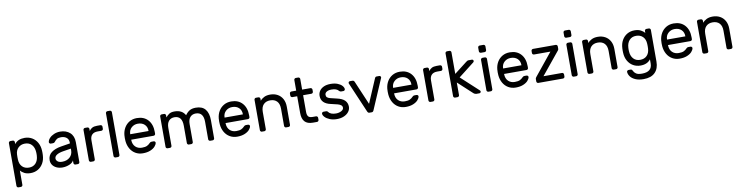

<svg xmlns="http://www.w3.org/2000/svg" viewBox="-19 -1695 11198 2900"><g transform="rotate(-10 5580.0 -245.0)"><path d="M166 163Q166 174 158 182Q150 190 139 190H102Q91 190 83 182Q75 174 75 163V-493Q75 -504 83 -512Q91 -520 102 -520H139Q150 -520 158 -512Q166 -504 166 -493V-462Q217 -530 321 -530Q383 -530 433.5 -501Q484 -472 514.5 -418Q545 -364 548 -292Q549 -282 549 -260Q549 -237 548 -227Q545 -155 514.5 -101.5Q484 -48 434 -19Q384 10 321 10Q265 10 226.5 -9.5Q188 -29 166 -58ZM311 -76Q376 -76 414.5 -118Q453 -160 457 -232Q458 -242 458 -260Q458 -278 457 -288Q453 -360 414.5 -402Q376 -444 311 -444Q249 -444 209 -405.5Q169 -367 166 -303L165 -264L166 -224Q169 -154 208 -115Q247 -76 311 -76Z M982 -329V-342Q982 -391 949.5 -417.5Q917 -444 865 -444Q825 -444 802.5 -430.5Q780 -417 760 -390Q754 -382 747 -379Q740 -376 728 -376H698Q687 -376 678.5 -384Q670 -392 671 -403Q674 -433 700.5 -462.5Q727 -492 771 -511Q815 -530 865 -530Q958 -530 1015.5 -478Q1073 -426 1073 -332V-27Q1073 -16 1065 -8Q1057 0 1046 0H1009Q998 0 990 -8Q982 -16 982 -27V-68Q966 -32 914 -11Q862 10 810 10Q759 10 719 -8.5Q679 -27 657.5 -59Q636 -91 636 -131Q636 -206 692 -248.5Q748 -291 841 -306ZM982 -249 864 -230Q799 -220 763 -197.5Q727 -175 727 -141Q727 -116 750 -96Q773 -76 820 -76Q892 -76 937 -117Q982 -158 982 -224Z M1510 -493V-461Q1510 -450 1502 -442Q1494 -434 1483 -434H1425Q1369 -434 1339.5 -404.5Q1310 -375 1310 -319V-27Q1310 -16 1302 -8Q1294 0 1283 0H1246Q1235 0 1227 -8Q1219 -16 1219 -27V-493Q1219 -504 1227 -512Q1235 -520 1246 -520H1283Q1294 -520 1302 -512Q1310 -504 1310 -493V-462Q1330 -492 1358 -506Q1386 -520 1431 -520H1483Q1494 -520 1502 -512Q1510 -504 1510 -493Z M1661 0H1624Q1613 0 1605 -8Q1597 -16 1597 -27V-683Q1597 -694 1605 -702Q1613 -710 1624 -710H1661Q1672 -710 1680 -702Q1688 -694 1688 -683V-27Q1688 -16 1680 -8Q1672 0 1661 0Z M2274 -277V-250Q2274 -239 2266 -231Q2258 -223 2247 -223H1903V-217Q1905 -151 1943.5 -113.5Q1982 -76 2043 -76Q2093 -76 2120.5 -89Q2148 -102 2170 -126Q2178 -134 2184.5 -137Q2191 -140 2202 -140H2232Q2244 -140 2252 -132Q2260 -124 2259 -113Q2255 -86 2229.5 -57.5Q2204 -29 2156.5 -9.5Q2109 10 2043 10Q1979 10 1929 -19.5Q1879 -49 1849.5 -101Q1820 -153 1814 -218Q1812 -248 1812 -264Q1812 -280 1814 -310Q1820 -372 1849.5 -422Q1879 -472 1928.5 -501Q1978 -530 2043 -530Q2150 -530 2212 -462Q2274 -394 2274 -277ZM2184 -307V-310Q2184 -371 2145.5 -407.5Q2107 -444 2043 -444Q1985 -444 1944.5 -407Q1904 -370 1903 -310V-307Z M2620 -530Q2737 -530 2784 -443Q2813 -485 2850 -507.5Q2887 -530 2947 -530Q3045 -530 3092.5 -471Q3140 -412 3140 -304V-27Q3140 -16 3132 -8Q3124 0 3113 0H3076Q3065 0 3057 -8Q3049 -16 3049 -27V-294Q3049 -444 2931 -444Q2877 -444 2845 -408Q2813 -372 2813 -301V-27Q2813 -16 2805 -8Q2797 0 2786 0H2749Q2738 0 2730 -8Q2722 -16 2722 -27V-294Q2722 -444 2604 -444Q2550 -444 2518 -408Q2486 -372 2486 -301V-27Q2486 -16 2478 -8Q2470 0 2459 0H2422Q2411 0 2403 -8Q2395 -16 2395 -27V-493Q2395 -504 2403 -512Q2411 -520 2422 -520H2459Q2470 -520 2478 -512Q2486 -504 2486 -493V-462Q2510 -493 2540 -511.5Q2570 -530 2620 -530Z M3721 -277V-250Q3721 -239 3713 -231Q3705 -223 3694 -223H3350V-217Q3352 -151 3390.5 -113.5Q3429 -76 3490 -76Q3540 -76 3567.5 -89Q3595 -102 3617 -126Q3625 -134 3631.5 -137Q3638 -140 3649 -140H3679Q3691 -140 3699 -132Q3707 -124 3706 -113Q3702 -86 3676.5 -57.5Q3651 -29 3603.5 -9.5Q3556 10 3490 10Q3426 10 3376 -19.5Q3326 -49 3296.5 -101Q3267 -153 3261 -218Q3259 -248 3259 -264Q3259 -280 3261 -310Q3267 -372 3296.5 -422Q3326 -472 3375.5 -501Q3425 -530 3490 -530Q3597 -530 3659 -462Q3721 -394 3721 -277ZM3631 -307V-310Q3631 -371 3592.5 -407.5Q3554 -444 3490 -444Q3432 -444 3391.5 -407Q3351 -370 3350 -310V-307Z M4277 0H4240Q4229 0 4221 -8Q4213 -16 4213 -27V-291Q4213 -366 4176 -405Q4139 -444 4073 -444Q4008 -444 3970.5 -405Q3933 -366 3933 -291V-27Q3933 -16 3925 -8Q3917 0 3906 0H3869Q3858 0 3850 -8Q3842 -16 3842 -27V-493Q3842 -504 3850 -512Q3858 -520 3869 -520H3906Q3917 -520 3925 -512Q3933 -504 3933 -493V-462Q3955 -491 3993.5 -510.5Q4032 -530 4088 -530Q4151 -530 4200 -503Q4249 -476 4276.5 -425.5Q4304 -375 4304 -306V-27Q4304 -16 4296 -8Q4288 0 4277 0Z M4661 -86H4714Q4725 -86 4733 -78Q4741 -70 4741 -59V-27Q4741 -16 4733 -8Q4725 0 4714 0H4651Q4566 0 4526 -44.5Q4486 -89 4486 -175V-434H4412Q4401 -434 4393 -442Q4385 -450 4385 -461V-493Q4385 -504 4393 -512Q4401 -520 4412 -520H4486V-683Q4486 -694 4494 -702Q4502 -710 4513 -710H4550Q4561 -710 4569 -702Q4577 -694 4577 -683V-520H4704Q4715 -520 4723 -512Q4731 -504 4731 -493V-461Q4731 -450 4723 -442Q4715 -434 4704 -434H4577V-175Q4577 -132 4594.5 -109Q4612 -86 4661 -86Z M4820 -380Q4820 -421 4842 -455Q4864 -489 4907.5 -509.5Q4951 -530 5014 -530Q5076 -530 5121 -512Q5166 -494 5189.5 -467Q5213 -440 5213 -415Q5213 -405 5205 -397.5Q5197 -390 5186 -390H5153Q5134 -390 5123 -404Q5092 -444 5014 -444Q4968 -444 4939.5 -427Q4911 -410 4911 -380Q4911 -355 4925 -342Q4939 -329 4967 -321Q4995 -313 5066 -297Q5154 -278 5191 -239Q5228 -200 5228 -144Q5228 -103 5202.5 -68Q5177 -33 5129.5 -11.5Q5082 10 5019 10Q4957 10 4909.5 -9.5Q4862 -29 4836 -57Q4810 -85 4810 -110Q4810 -120 4818 -127.5Q4826 -135 4837 -135H4873Q4882 -135 4889 -133Q4896 -131 4902 -122Q4935 -76 5019 -76Q5066 -76 5101.5 -95.5Q5137 -115 5137 -144Q5137 -168 5119.5 -182.5Q5102 -197 5069 -206.5Q5036 -216 4966 -231Q4820 -262 4820 -380Z M5584 -25 5783 -489Q5784 -492 5784 -496Q5784 -506 5777 -513Q5770 -520 5760 -520H5719Q5699 -520 5690 -496L5535 -133L5380 -496Q5371 -520 5347 -520H5310Q5300 -520 5293 -513Q5286 -506 5286 -496Q5286 -492 5287 -489L5486 -25Q5496 0 5517 0H5554Q5574 0 5584 -25Z M6306 -277V-250Q6306 -239 6298 -231Q6290 -223 6279 -223H5935V-217Q5937 -151 5975.5 -113.5Q6014 -76 6075 -76Q6125 -76 6152.5 -89Q6180 -102 6202 -126Q6210 -134 6216.5 -137Q6223 -140 6234 -140H6264Q6276 -140 6284 -132Q6292 -124 6291 -113Q6287 -86 6261.5 -57.5Q6236 -29 6188.5 -9.5Q6141 10 6075 10Q6011 10 5961 -19.5Q5911 -49 5881.5 -101Q5852 -153 5846 -218Q5844 -248 5844 -264Q5844 -280 5846 -310Q5852 -372 5881.5 -422Q5911 -472 5960.5 -501Q6010 -530 6075 -530Q6182 -530 6244 -462Q6306 -394 6306 -277ZM6216 -307V-310Q6216 -371 6177.5 -407.5Q6139 -444 6075 -444Q6017 -444 5976.5 -407Q5936 -370 5935 -310V-307Z M6718 -493V-461Q6718 -450 6710 -442Q6702 -434 6691 -434H6633Q6577 -434 6547.5 -404.5Q6518 -375 6518 -319V-27Q6518 -16 6510 -8Q6502 0 6491 0H6454Q6443 0 6435 -8Q6427 -16 6427 -27V-493Q6427 -504 6435 -512Q6443 -520 6454 -520H6491Q6502 -520 6510 -512Q6518 -504 6518 -493V-462Q6538 -492 6566 -506Q6594 -520 6639 -520H6691Q6702 -520 6710 -512Q6718 -504 6718 -493Z M6896 -27Q6896 -16 6888 -8Q6880 0 6869 0H6832Q6821 0 6813 -8Q6805 -16 6805 -27V-683Q6805 -694 6813 -702Q6821 -710 6832 -710H6869Q6880 -710 6888 -702Q6896 -694 6896 -683V-352L7091 -503Q7102 -511 7110 -515.5Q7118 -520 7130 -520H7180Q7190 -520 7197 -513Q7204 -506 7204 -496Q7204 -485 7193 -476L6952 -288L7218 -43Q7228 -33 7228 -24Q7228 -14 7221 -7Q7214 0 7204 0H7157Q7136 0 7116 -17L6896 -220Z M7390 -599H7333Q7322 -599 7314 -607Q7306 -615 7306 -626V-683Q7306 -694 7314 -702Q7322 -710 7333 -710H7390Q7401 -710 7409 -702Q7417 -694 7417 -683V-626Q7417 -615 7409 -607Q7401 -599 7390 -599ZM7380 0H7343Q7332 0 7324 -8Q7316 -16 7316 -27V-493Q7316 -504 7324 -512Q7332 -520 7343 -520H7380Q7391 -520 7399 -512Q7407 -504 7407 -493V-27Q7407 -16 7399 -8Q7391 0 7380 0Z M7993 -277V-250Q7993 -239 7985 -231Q7977 -223 7966 -223H7622V-217Q7624 -151 7662.5 -113.5Q7701 -76 7762 -76Q7812 -76 7839.5 -89Q7867 -102 7889 -126Q7897 -134 7903.5 -137Q7910 -140 7921 -140H7951Q7963 -140 7971 -132Q7979 -124 7978 -113Q7974 -86 7948.5 -57.5Q7923 -29 7875.5 -9.5Q7828 10 7762 10Q7698 10 7648 -19.5Q7598 -49 7568.5 -101Q7539 -153 7533 -218Q7531 -248 7531 -264Q7531 -280 7533 -310Q7539 -372 7568.5 -422Q7598 -472 7647.5 -501Q7697 -530 7762 -530Q7869 -530 7931 -462Q7993 -394 7993 -277ZM7903 -307V-310Q7903 -371 7864.5 -407.5Q7826 -444 7762 -444Q7704 -444 7663.5 -407Q7623 -370 7622 -310V-307Z M8513 -59V-27Q8513 -16 8505 -8Q8497 0 8486 0H8108Q8097 0 8089 -8Q8081 -16 8081 -27V-66Q8081 -78 8095 -95L8370 -434H8118Q8107 -434 8099 -442Q8091 -450 8091 -461V-493Q8091 -504 8099 -512Q8107 -520 8118 -520H8466Q8477 -520 8485 -512Q8493 -504 8493 -493V-454Q8493 -444 8487 -436Q8481 -428 8479 -425L8202 -86H8486Q8497 -86 8505 -78Q8513 -70 8513 -59Z M8699 -599H8642Q8631 -599 8623 -607Q8615 -615 8615 -626V-683Q8615 -694 8623 -702Q8631 -710 8642 -710H8699Q8710 -710 8718 -702Q8726 -694 8726 -683V-626Q8726 -615 8718 -607Q8710 -599 8699 -599ZM8689 0H8652Q8641 0 8633 -8Q8625 -16 8625 -27V-493Q8625 -504 8633 -512Q8641 -520 8652 -520H8689Q8700 -520 8708 -512Q8716 -504 8716 -493V-27Q8716 -16 8708 -8Q8700 0 8689 0Z M9301 0H9264Q9253 0 9245 -8Q9237 -16 9237 -27V-291Q9237 -366 9200 -405Q9163 -444 9097 -444Q9032 -444 8994.5 -405Q8957 -366 8957 -291V-27Q8957 -16 8949 -8Q8941 0 8930 0H8893Q8882 0 8874 -8Q8866 -16 8866 -27V-493Q8866 -504 8874 -512Q8882 -520 8893 -520H8930Q8941 -520 8949 -512Q8957 -504 8957 -493V-462Q8979 -491 9017.5 -510.5Q9056 -530 9112 -530Q9175 -530 9224 -503Q9273 -476 9300.5 -425.5Q9328 -375 9328 -306V-27Q9328 -16 9320 -8Q9312 0 9301 0Z M9830 -462V-493Q9830 -504 9838 -512Q9846 -520 9857 -520H9894Q9905 -520 9913 -512Q9921 -504 9921 -493V-7Q9921 99 9861 159.5Q9801 220 9685 220Q9610 220 9559 197Q9508 174 9483.5 140Q9459 106 9457 71Q9456 60 9464.5 52Q9473 44 9484 44H9514Q9526 44 9533 50Q9540 56 9547 71Q9557 94 9585 114Q9613 134 9675 134Q9830 134 9830 5V-58Q9779 10 9675 10Q9613 10 9562.5 -19Q9512 -48 9481.5 -101.5Q9451 -155 9448 -227L9447 -260L9448 -293Q9451 -365 9481.5 -418.5Q9512 -472 9562 -501Q9612 -530 9675 -530Q9731 -530 9769.5 -510.5Q9808 -491 9830 -462ZM9539 -288 9538 -260 9539 -232Q9543 -160 9581.5 -118Q9620 -76 9685 -76Q9749 -76 9788 -115.5Q9827 -155 9830 -224Q9831 -234 9831 -260Q9831 -286 9830 -296Q9827 -366 9788 -405Q9749 -444 9685 -444Q9620 -444 9581.5 -402Q9543 -360 9539 -288Z M10507 -277V-250Q10507 -239 10499 -231Q10491 -223 10480 -223H10136V-217Q10138 -151 10176.5 -113.5Q10215 -76 10276 -76Q10326 -76 10353.5 -89Q10381 -102 10403 -126Q10411 -134 10417.5 -137Q10424 -140 10435 -140H10465Q10477 -140 10485 -132Q10493 -124 10492 -113Q10488 -86 10462.5 -57.5Q10437 -29 10389.5 -9.5Q10342 10 10276 10Q10212 10 10162 -19.5Q10112 -49 10082.5 -101Q10053 -153 10047 -218Q10045 -248 10045 -264Q10045 -280 10047 -310Q10053 -372 10082.5 -422Q10112 -472 10161.5 -501Q10211 -530 10276 -530Q10383 -530 10445 -462Q10507 -394 10507 -277ZM10417 -307V-310Q10417 -371 10378.5 -407.5Q10340 -444 10276 -444Q10218 -444 10177.5 -407Q10137 -370 10136 -310V-307Z M11063 0H11026Q11015 0 11007 -8Q10999 -16 10999 -27V-291Q10999 -366 10962 -405Q10925 -444 10859 -444Q10794 -444 10756.5 -405Q10719 -366 10719 -291V-27Q10719 -16 10711 -8Q10703 0 10692 0H10655Q10644 0 10636 -8Q10628 -16 10628 -27V-493Q10628 -504 10636 -512Q10644 -520 10655 -520H10692Q10703 -520 10711 -512Q10719 -504 10719 -493V-462Q10741 -491 10779.5 -510.5Q10818 -530 10874 -530Q10937 -530 10986 -503Q11035 -476 11062.5 -425.5Q11090 -375 11090 -306V-27Q11090 -16 11082 -8Q11074 0 11063 0Z"/></g></svg>

Font: Rubik
Style: Regular
Weight: 400
Designer: Hubert & Fischer
Foundry: Hubert & Fischer
Version: Version 1.100